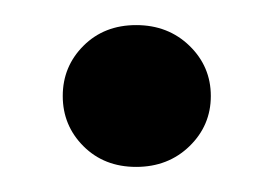

<svg xmlns="http://www.w3.org/2000/svg" viewBox="-20 -124 219 153"><path d="M46.5 -7.5Q30 -24 30 -47.5Q30 -71 46.5 -87.5Q63 -104 88.5 -104Q114 -104 131 -87.5Q148 -71 148 -47.5Q148 -24 131 -7.5Q114 9 88.5 9Q63 9 46.5 -7.5Z"/></svg>

Font: Karmilla
Style: Regular
Weight: 400
Designer: Jonathan Pinhorn
Version: Version 1.000